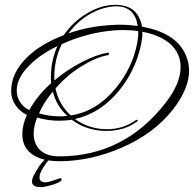

<svg xmlns="http://www.w3.org/2000/svg" viewBox="-20 -639 803 792"><path d="M225 26Q149 26 108 -6Q72 -35 72 -85Q72 -123 91 -165Q63 -178 44.5 -204.5Q26 -231 26 -263Q26 -337 89 -400Q146 -457 243 -494Q280 -548 336 -582Q395 -619 456 -619Q501 -619 529 -598Q558 -574 566 -529Q710 -503 748 -408Q760 -378 760 -347Q760 -274 694 -188Q616 -88 482 -30Q353 26 225 26ZM262 -501Q307 -517 353 -525.5Q399 -534 445 -536Q453 -537 461.5 -537Q470 -537 477 -537Q496 -537 514 -535.5Q532 -534 548 -532Q536 -613 458 -613Q433 -613 397 -602Q318 -575 262 -501ZM272 -163Q379 -179 459 -277Q526 -359 546 -461Q548 -474 549.5 -486.5Q551 -499 550 -511Q536 -513 520.5 -514Q505 -515 489 -515Q478 -515 466.5 -514.5Q455 -514 443 -513Q390 -508 337.5 -494Q285 -480 235 -457Q204 -395 204 -322V-307Q256 -351 318 -383Q347 -398 373 -407.5Q399 -417 421 -421Q430 -423 430 -418Q430 -412 423 -411Q374 -402 317 -366Q256 -329 209 -274Q223 -207 272 -163ZM224 6Q492 6 664 -216Q725 -295 725 -363Q725 -419 682 -458Q639 -495 567 -508Q568 -497 566.5 -485.5Q565 -474 563 -461Q552 -406 529 -357Q506 -308 471 -265Q395 -172 289 -148Q348 -106 421 -106Q489 -106 541 -144L544 -145Q546 -145 548 -143Q548 -140 546 -138Q494 -99 419 -99Q338 -99 276 -145Q263 -143 250.5 -142Q238 -141 224 -141Q178 -141 133 -154Q119 -118 119 -89Q119 -44 146.5 -19Q174 6 224 6ZM101 -185Q133 -244 191 -296Q190 -302 190 -308.5Q190 -315 190 -322Q190 -389 217 -449Q141 -412 97 -365Q49 -316 49 -265Q49 -239 63.5 -217Q78 -195 101 -185ZM228 -159Q236 -159 243.5 -159.5Q251 -160 258 -161Q213 -201 198 -261Q161 -218 141 -171Q186 -159 228 -159ZM149 133Q112 133 112 110Q112 99 119 85Q126 71 138 52Q163 15 175 15Q179 15 182.5 15.5Q186 16 181 21Q172 31 160 49.5Q148 68 144 83Q143 87 143 93Q143 113 168 113Q177 113 191 108.5Q205 104 216.5 100Q228 96 228 96Q235 96 234 103Q233 112 194 124Q163 133 149 133Z"/></svg>

Font: Passions Conflict
Style: Regular
Weight: 400
Designer: Robert E. Leuschke
Foundry: Robert E. Leuschke
Version: Version 1.010; ttfautohint (v1.8.3)